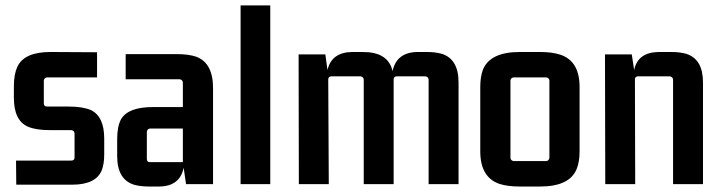

<svg xmlns="http://www.w3.org/2000/svg" viewBox="-20 -679 2654 708"><path d="M246.1 2Q334 2 355.5 -51.8Q364.3 -75.2 364.3 -109.4V-168Q364.3 -250 314.5 -273.4Q284.2 -286.1 232.4 -286.1H153.3Q141.6 -286.1 141.6 -297.9V-382.8Q143.6 -392.6 153.3 -393.6H337.9V-486.3L166 -487.3Q69.3 -487.3 43.9 -432.6Q31.2 -405.3 31.2 -361.3V-318.4Q31.2 -234.4 83 -211.9Q112.3 -199.2 163.1 -199.2H243.2Q253.9 -197.3 254.9 -187.5V-98.6Q254.9 -86.9 243.2 -86.9H39.1L40 2Z M654.3 -81.1H533.2Q521.5 -81.1 521.5 -92.8V-193.4Q523.4 -204.1 533.2 -205.1H654.3ZM567.4 8.8Q643.6 7.8 657.2 -60.5L666 0H765.6V-354.5Q765.6 -446.3 704.1 -469.7Q675.8 -479.5 630.9 -479.5H443.4V-386.7H642.6Q653.3 -384.8 654.3 -375V-284.2H543.9Q451.2 -284.2 425.8 -238.3Q412.1 -211.9 412.1 -166V-103.5Q412.1 -17.6 473.6 2Q497.1 8.8 530.3 8.8Z M976.6 0V-659.2H867.2V0Z M1278.3 -487.3Q1203.1 -486.3 1187.5 -420.9L1179.7 -478.5H1081.1L1082 0H1192.4L1190.4 -385.7Q1190.4 -397.5 1202.1 -397.5H1309.6Q1320.3 -395.5 1321.3 -385.7V0H1431.6V-375V-384.8V-385.7Q1431.6 -397.5 1443.4 -397.5H1548.8Q1559.6 -395.5 1560.5 -385.7V0H1670.9V-375Q1670.9 -460.9 1609.4 -480.5Q1585.9 -487.3 1552.7 -487.3H1519.5Q1442.4 -486.3 1427.7 -417Q1413.1 -478.5 1340.8 -486.3Q1327.1 -487.3 1313.5 -487.3Z M1994.1 -393.6Q2004.9 -391.6 2005.9 -382.8V-96.7Q2003.9 -85.9 1994.1 -85H1874Q1863.3 -86.9 1862.3 -96.7V-382.8Q1864.3 -392.6 1874 -393.6ZM1751 -121.1Q1751 -25.4 1821.3 -1Q1851.6 8.8 1896.5 8.8H1971.7Q2080.1 8.8 2106.4 -55.7Q2117.2 -82 2117.2 -121.1V-358.4Q2117.2 -454.1 2045.9 -477.5Q2015.6 -487.3 1971.7 -487.3H1896.5Q1787.1 -487.3 1760.7 -421.9Q1751 -395.5 1751 -358.4Z M2409.2 -487.3Q2332 -486.3 2318.4 -420.9L2309.6 -478.5H2210.9L2211.9 0H2322.3L2321.3 -385.7Q2321.3 -397.5 2333 -397.5H2450.2Q2460.9 -395.5 2461.9 -385.7V0H2572.3V-375Q2572.3 -460.9 2510.7 -480.5Q2487.3 -487.3 2454.1 -487.3Z"/></svg>

Font: Gemunu Libre
Style: Bold
Weight: 700
Designer: Pushpananda Ekanayake, Sol Matas, Kosala Senevirathne
Foundry: Mooniak
Version: Version 1.001